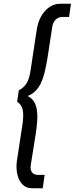

<svg xmlns="http://www.w3.org/2000/svg" viewBox="-20 -800 397 1020"><path d="M232 -490Q226 -455 218 -420Q210 -385 195.5 -355Q181 -325 155.5 -305.5Q130 -286 89 -281L92 -300Q131 -294 150.5 -273Q170 -252 175 -221Q180 -190 177.5 -156Q175 -122 170 -90L143 80Q141 93 144.5 104.5Q148 116 157.5 122.5Q167 129 182 129H217L207 200H149Q120 200 100.5 181Q81 162 73 130Q65 98 69 60L101 -150Q106 -195 100 -219.5Q94 -244 71 -260L80 -320Q107 -334 122 -359Q137 -384 143 -430L175 -641Q181 -682 198.5 -713Q216 -744 242 -762Q268 -780 297 -780H357L347 -710H313Q290 -710 276 -696Q262 -682 258 -660Z"/></svg>

Font: Jost
Style: Italic
Weight: 400
Italic angle: -5°
Version: Version 3.710